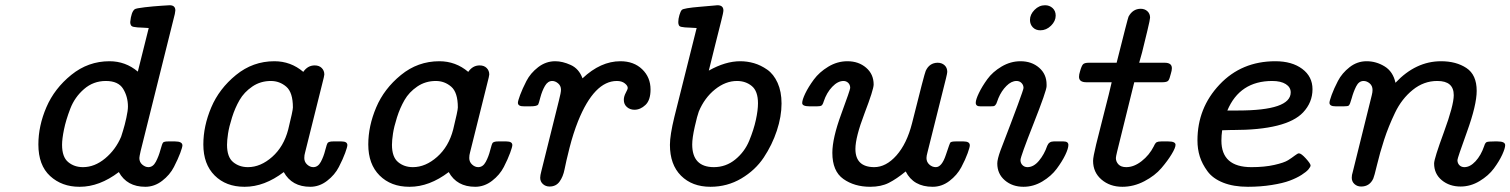

<svg xmlns="http://www.w3.org/2000/svg" viewBox="-20 -714 5821 740"><path d="M127.9 -157.2Q127.9 -229 158.9 -301Q189.9 -373 254.9 -425.5Q319.8 -478 401.9 -478Q463.9 -478 511.2 -438L553.2 -606Q544.4 -606.9 530.8 -607.4Q517.1 -607.9 510 -608.4Q502.9 -608.9 495.4 -610.4Q487.8 -611.8 484.9 -616.5Q481.9 -621.1 481.9 -628.9Q485.8 -668 499 -678.2Q503.9 -682.1 537.8 -686Q571.8 -689.9 603 -691.9L633.8 -693.8Q655.8 -693.8 655.8 -673.8Q655.8 -669.9 653.8 -660.2L522 -131.8Q517.1 -109.9 517.1 -105Q517.1 -88.9 528.6 -79.3Q540 -69.8 551.8 -69.8Q569.8 -69.8 580.8 -90.8Q591.8 -111.8 598.4 -136.5Q605 -161.1 608.9 -165Q613.8 -168.9 627.9 -168.9H654.8Q682.6 -168.9 683.1 -153.8Q683.1 -147 674.6 -124Q666 -101.1 650.4 -70.6Q634.8 -40 605 -17.1Q575.2 5.9 540 5.9Q469.2 5.9 438 -50.8Q363.3 5.9 287.6 5.9Q287.1 5.9 286.1 5.9Q218.3 5.9 173.1 -35.6Q127.9 -77.1 127.9 -157.2ZM219.2 -155.8Q219.2 -108.9 242.7 -89.4Q266.1 -69.8 299.8 -69.8Q344.7 -69.8 385.3 -103.5Q425.8 -137.2 446.8 -187Q447.8 -189.9 454.3 -210.9Q460.9 -231.9 467 -260Q473.1 -288.1 473.1 -303.2Q473.1 -341.3 454.6 -371.6Q436 -401.9 387.9 -401.9Q339.8 -401.9 304 -370.8Q268.1 -339.8 251 -295.4Q233.9 -251 226.6 -214.8Q219.2 -178.7 219.2 -155.8Z M763.7 -157.2Q763.7 -228 794.2 -300Q824.7 -372.1 889.6 -425Q954.6 -478 1037.6 -478Q1100.6 -478 1148.9 -437Q1166 -461.9 1192.9 -461.9Q1210 -461.9 1220 -451.9Q1230 -441.9 1230 -426.8Q1230 -421.9 1221.7 -390.1L1155.8 -126Q1152.8 -116.2 1152.8 -105Q1152.8 -89.8 1163.8 -79.8Q1174.8 -69.8 1187.5 -69.8Q1205.6 -69.8 1216.6 -90.3Q1227.5 -110.8 1233.6 -135.5Q1239.7 -160.2 1243.7 -164.1Q1249.5 -168.9 1263.7 -168.9H1295.9Q1318.8 -168.9 1318.8 -154.8Q1318.8 -147.9 1310.3 -124.5Q1301.8 -101.1 1286.1 -70.6Q1270.5 -40 1240.7 -17.1Q1210.9 5.9 1175.8 5.9Q1105 5.9 1073.7 -50.8Q999 5.9 923.3 5.9Q922.9 5.9 921.9 5.9Q851.1 5.9 807.4 -37.6Q763.7 -81.1 763.7 -157.2ZM855 -155.8Q855 -108.9 878.4 -89.4Q901.9 -69.8 935.5 -69.8Q984.4 -69.8 1029.1 -109.4Q1073.7 -148.9 1090.8 -214.8Q1108.9 -288.1 1108.9 -299.8Q1108.9 -357.9 1083.3 -379.9Q1057.6 -401.9 1023.9 -401.9Q983.9 -401.9 952.4 -380.4Q920.9 -358.9 903.3 -328.4Q885.7 -297.9 874.3 -261.5Q862.8 -225.1 858.9 -199Q855 -172.9 855 -155.8Z M1399.4 -157.2Q1399.4 -228 1429.9 -300Q1460.4 -372.1 1525.4 -425Q1590.3 -478 1673.3 -478Q1736.3 -478 1784.7 -437Q1801.8 -461.9 1828.6 -461.9Q1845.7 -461.9 1855.7 -451.9Q1865.7 -441.9 1865.7 -426.8Q1865.7 -421.9 1857.4 -390.1L1791.5 -126Q1788.6 -116.2 1788.6 -105Q1788.6 -89.8 1799.6 -79.8Q1810.5 -69.8 1823.2 -69.8Q1841.3 -69.8 1852.3 -90.3Q1863.3 -110.8 1869.4 -135.5Q1875.5 -160.2 1879.4 -164.1Q1885.3 -168.9 1899.4 -168.9H1931.6Q1954.6 -168.9 1954.6 -154.8Q1954.6 -147.9 1946 -124.5Q1937.5 -101.1 1921.9 -70.6Q1906.2 -40 1876.5 -17.1Q1846.7 5.9 1811.5 5.9Q1740.7 5.9 1709.5 -50.8Q1634.8 5.9 1559.1 5.9Q1558.6 5.9 1557.6 5.9Q1486.8 5.9 1443.1 -37.6Q1399.4 -81.1 1399.4 -157.2ZM1490.7 -155.8Q1490.7 -108.9 1514.2 -89.4Q1537.6 -69.8 1571.3 -69.8Q1620.1 -69.8 1664.8 -109.4Q1709.5 -148.9 1726.6 -214.8Q1744.6 -288.1 1744.6 -299.8Q1744.6 -357.9 1719 -379.9Q1693.4 -401.9 1659.7 -401.9Q1619.6 -401.9 1588.1 -380.4Q1556.6 -358.9 1539.1 -328.4Q1521.5 -297.9 1510 -261.5Q1498.5 -225.1 1494.6 -199Q1490.7 -172.9 1490.7 -155.8Z M1976.1 -317.9Q1976.1 -324.7 1984.6 -347.9Q1993.2 -371.1 2008.8 -401.6Q2024.4 -432.1 2054.2 -455.1Q2084 -478 2120.1 -478Q2147.9 -478 2179.7 -463.6Q2211.4 -449.2 2225.1 -412.1Q2294.9 -478 2371.1 -478Q2422.9 -478 2455.1 -447Q2487.3 -416 2487.3 -369.1Q2487.3 -328.1 2467.8 -309.6Q2448.2 -291 2425.3 -291Q2408.2 -291 2396.2 -301.5Q2384.3 -312 2384.3 -329.1Q2384.3 -342.3 2391.8 -356.2Q2399.4 -370.1 2399.4 -375Q2399.4 -383.8 2387.9 -392.8Q2376.5 -401.9 2357.4 -401.9Q2270.5 -401.9 2208 -247.1Q2189 -199.2 2175 -144Q2161.1 -88.9 2155.8 -61Q2150.4 -33.2 2136.7 -14.2Q2123 4.9 2098.1 4.9Q2083 4.9 2072.5 -4.6Q2062 -14.2 2062 -28.8Q2062 -37.6 2066.4 -54.2L2134.3 -327.1Q2142.1 -356.9 2142.1 -368.2Q2142.1 -383.3 2131.1 -392.6Q2120.1 -401.9 2108.4 -401.9Q2091.3 -401.9 2080.3 -382.8Q2069.3 -363.8 2062.7 -338.9Q2056.2 -314 2054.2 -311Q2049.3 -304.2 2024.4 -304.2H2000Q1976.1 -303.7 1976.1 -317.9Z M2562 -155.8Q2562 -192.9 2579.1 -263.2L2665 -606Q2653.8 -606.9 2640.4 -607.4Q2627 -607.9 2620.1 -608.4Q2613.3 -608.9 2606.2 -610.4Q2599.1 -611.8 2596.7 -616.5Q2594.2 -621.1 2594.2 -628.9Q2594.2 -641.1 2598.6 -656Q2603 -670.9 2607.9 -675.8Q2613.8 -682.6 2679.2 -688Q2712.4 -690.9 2735.4 -692.9Q2737.3 -692.9 2740.2 -693.4Q2743.2 -693.8 2745.1 -693.8Q2768.1 -693.8 2768.1 -673.8Q2768.1 -666 2759.5 -632.6Q2751 -599.1 2736.6 -541.5Q2722.2 -483.9 2711.9 -441.9Q2775.9 -478 2833 -478Q2859.9 -478 2886 -470.5Q2912.1 -462.9 2937 -445.6Q2961.9 -428.2 2977.1 -394.5Q2992.2 -360.8 2992.2 -314.9Q2992.2 -265.1 2974.1 -210.4Q2956.1 -155.8 2923.6 -106.9Q2891.1 -58.1 2837.2 -26.1Q2783.2 5.9 2718.3 5.9Q2647.5 5.9 2604.7 -36.9Q2562 -79.6 2562 -155.8ZM2647.9 -157.2Q2647.9 -70.3 2731 -69.8Q2777.8 -69.8 2814 -99.4Q2850.1 -128.9 2867.7 -171.9Q2885.3 -214.8 2893.3 -252Q2901.4 -289.1 2901.4 -315.9Q2901.4 -362.8 2877.7 -382.3Q2854 -401.9 2820.3 -401.9Q2776.4 -401.9 2735.8 -369.4Q2695.3 -336.9 2673.3 -284.2Q2667.5 -269 2657.7 -225.6Q2647.9 -182.1 2647.9 -157.2Z M3071.8 -316.9Q3071.8 -329.1 3083.7 -354Q3095.7 -378.9 3116.7 -407.5Q3137.7 -436 3172.4 -457Q3207 -478 3246.1 -478Q3289.1 -478 3318.1 -453.1Q3347.2 -428.2 3347.2 -388.2Q3347.2 -369.1 3312 -277.1Q3276.9 -185.1 3276.9 -140.1Q3276.9 -70.3 3349.1 -69.8Q3395 -69.8 3435.1 -115Q3475.1 -160.2 3495.1 -238.8Q3543 -430.7 3547.9 -440.9Q3562 -471.7 3593.8 -472.2Q3609.9 -472.2 3620.4 -462.6Q3630.9 -453.1 3630.9 -437Q3630.9 -432.1 3626 -412.1L3554.7 -127Q3550.8 -112.8 3550.8 -105Q3550.8 -89.8 3561.8 -79.8Q3572.8 -69.8 3586.9 -69.8Q3609.9 -69.8 3625.5 -116.9Q3641.1 -164.1 3643.1 -165Q3647.9 -168.9 3663.1 -168.9H3693.8Q3717.8 -168.9 3717.8 -153.8Q3717.8 -147 3709.5 -123.5Q3701.2 -100.1 3685.1 -69.6Q3668.9 -39.1 3639.4 -16.6Q3609.9 5.9 3574.7 5.9Q3500.5 5.9 3470.7 -53.2Q3435.5 -24.4 3405.8 -9.3Q3376 5.9 3334 5.9Q3272.9 5.9 3230.5 -24.2Q3188 -54.2 3188 -125Q3188 -181.2 3222.4 -274.7Q3256.8 -368.2 3256.8 -375Q3256.8 -387.2 3249.3 -394.5Q3241.7 -401.9 3231 -401.9Q3209 -401.9 3187.5 -379.4Q3166 -356.9 3154.8 -323.2Q3150.9 -310.1 3146 -307.1Q3141.1 -304.2 3128.9 -304.2H3102.1Q3101.1 -304.2 3100.1 -304.2Q3071.8 -304.2 3071.8 -316.9Z M3740.7 -317.9Q3740.7 -330.1 3752.9 -355.5Q3765.1 -380.9 3785.4 -408.9Q3805.7 -437 3840.3 -457.5Q3875 -478 3913.1 -478Q3956.1 -478 3984.9 -453.1Q4013.7 -428.2 4013.7 -388.2V-381.8Q4013.7 -364.7 3963.4 -237.3Q3913.1 -109.9 3913.1 -97.2Q3913.1 -85 3920.9 -77.4Q3928.7 -69.8 3939.9 -69.8Q3963.9 -69.8 3984.4 -94.5Q4004.9 -119.1 4016.1 -151.9Q4022.9 -168.9 4041 -168.9H4079.1Q4097.7 -168.9 4097.7 -155.3Q4097.7 -141.6 4085.7 -116.7Q4073.7 -91.8 4052.7 -63.5Q4031.7 -35.2 3997.3 -14.6Q3962.9 5.9 3924.8 5.9Q3881.8 5.9 3852.8 -19Q3823.7 -43.9 3823.7 -84Q3823.7 -100.1 3835.9 -133.8Q3924.8 -364.7 3924.8 -375Q3924.8 -386.2 3917.2 -394Q3909.7 -401.9 3897.9 -401.9Q3877.9 -401.9 3858.9 -382.8Q3839.8 -363.8 3828.1 -335.9Q3826.2 -331.1 3823.5 -323.5Q3820.8 -315.9 3819.8 -314Q3818.8 -312 3815.9 -308.6Q3813 -305.2 3808.8 -304.7Q3804.7 -304.2 3797.9 -304.2H3758.8Q3740.7 -303.7 3740.7 -317.9ZM3949.7 -637.2Q3949.7 -658.2 3967.3 -676Q3984.9 -693.8 4007.8 -693.8Q4024.9 -693.8 4036.9 -682.9Q4048.8 -671.9 4048.8 -653.8Q4048.8 -632.8 4030.8 -615Q4012.7 -597.2 3989.7 -597.2Q3971.7 -597.2 3960.7 -608.6Q3949.7 -620.1 3949.7 -637.2Z M4138.7 -418Q4138.7 -426.8 4142.6 -439Q4148.4 -460 4154.1 -466.1Q4159.7 -472.2 4176.8 -472.2H4283.7Q4326.7 -644 4329.6 -649.9Q4345.7 -679.7 4376 -680.2Q4392.1 -680.2 4402.3 -670.7Q4412.6 -661.1 4412.6 -646Q4412.6 -639.2 4402.1 -595.5Q4391.6 -551.8 4381.8 -512.2L4370.6 -472.2H4468.8Q4496.6 -472.2 4496.6 -451.2Q4496.6 -442.4 4492.7 -430.2Q4487.8 -409.2 4482.7 -403.1Q4477.5 -397 4460 -397H4351.6L4285.6 -129.9Q4280.8 -109.9 4280.8 -105Q4280.8 -90.8 4290.8 -80.3Q4300.8 -69.8 4320.8 -69.8Q4350.6 -69.8 4380.1 -93Q4409.7 -116.2 4426.8 -149.9Q4432.6 -163.1 4438.2 -166Q4443.8 -168.9 4455.6 -168.9H4482.9Q4510.7 -168.9 4510.7 -155.8Q4510.7 -144.5 4495.8 -119.9Q4481 -95.2 4456.3 -66.2Q4431.6 -37.1 4390.6 -15.6Q4349.6 5.9 4305.7 5.9Q4257.8 5.9 4225.3 -22Q4192.9 -49.8 4192.9 -94.2Q4192.9 -108.4 4204.8 -157.7Q4216.8 -207 4236.3 -282.5Q4255.9 -357.9 4264.6 -397H4167Q4138.7 -397 4138.7 -418Z M4595.2 -172.9Q4595.2 -297.9 4680.2 -387.9Q4765.1 -478 4895.5 -478Q4959.5 -478 4999 -448.5Q5038.6 -418.9 5038.6 -370.1Q5038.6 -319.3 5002.4 -280.8Q4938.5 -212.9 4731.4 -212.9H4723.1Q4717.3 -212.9 4706.3 -212.4Q4695.3 -211.9 4690.4 -211.9Q4687.5 -191.9 4687.5 -171.9Q4687.5 -69.8 4803.2 -69.8Q4854 -69.8 4891.6 -78.4Q4929.2 -86.9 4944.3 -96.4Q4959.5 -106 4970.5 -114.5Q4981.4 -123 4986.3 -123Q4995.1 -123 5013.2 -103Q5031.2 -83 5031.2 -76.2Q5031.2 -71.3 5023.2 -61.5Q5015.1 -51.8 4996.3 -39.8Q4977.5 -27.8 4950.9 -17.8Q4924.3 -7.8 4881.3 -1Q4838.4 5.9 4789.6 5.9Q4734.4 5.9 4694.3 -10Q4654.3 -25.9 4633.8 -54Q4613.3 -82 4604.2 -110.8Q4595.2 -139.6 4595.2 -172.9ZM4710.4 -288.1H4751.5Q4954.6 -288.1 4954.6 -357.9Q4954.6 -377.9 4935.5 -389.9Q4916.5 -401.9 4883.3 -401.9Q4758.3 -401.9 4710.4 -288.1Z M5104 -317.9Q5104 -324.7 5112.5 -348.4Q5121.1 -372.1 5136.7 -402.1Q5152.3 -432.1 5181.6 -455.1Q5210.9 -478 5247.1 -478Q5284.2 -478 5316.7 -458Q5349.1 -438 5358.4 -395Q5436.5 -478 5534.2 -478Q5592.3 -478 5631.8 -451.9Q5671.4 -425.8 5671.4 -363.8Q5671.4 -309.6 5634.3 -206.8Q5597.2 -104 5597.2 -97.2Q5597.2 -85 5604.7 -77.4Q5612.3 -69.8 5624 -69.8Q5646 -69.8 5667 -92.5Q5688 -115.2 5700.2 -150.9Q5704.1 -164.1 5710.2 -166.5Q5716.3 -168.9 5739.3 -168.9H5752Q5780.8 -168.9 5781.2 -154.8Q5781.2 -142.6 5769.8 -117.7Q5758.3 -92.8 5737.8 -64.9Q5717.3 -37.1 5682.6 -16.1Q5647.9 4.9 5609.4 4.9Q5566.4 4.9 5536.9 -19.5Q5507.3 -43.9 5507.3 -84Q5507.3 -102.1 5545.2 -205.1Q5583 -308.1 5583 -347.2Q5583 -401.9 5520 -401.9Q5519.5 -401.9 5519 -401.9Q5467.3 -401.9 5424.8 -367.4Q5382.3 -333 5356.7 -279.5Q5331.1 -226.1 5314.7 -175.5Q5298.3 -125 5287.4 -79.1Q5276.4 -33.2 5272.9 -25.9Q5258.8 4.9 5226.1 4.9Q5210.9 4.9 5200.4 -4.6Q5189.9 -14.2 5189.9 -28.8Q5189.9 -40 5193.4 -49.8L5267.1 -347.2Q5270 -358.4 5270 -367.2Q5270 -383.3 5259 -392.6Q5248 -401.9 5235.4 -401.9Q5217.3 -401.9 5206.8 -380.9Q5196.3 -359.9 5189.7 -335.4Q5183.1 -311 5178.2 -307.1Q5174.3 -304.2 5159.2 -304.2H5129.4Q5128.4 -304.2 5127.9 -304.2Q5104 -304.2 5104 -317.9Z"/></svg>

Font: CMU Concrete
Style: BoldItalic
Weight: 700
Italic angle: -14.04°
Version: Version 0.7.0